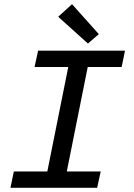

<svg xmlns="http://www.w3.org/2000/svg" viewBox="-20 -897 640 917"><path d="M30 0 46 -78H206L306 -577H145L162 -655H577L561 -577H399L299 -78H461L444 0ZM400 -689 258 -817 324 -877 452 -734Z"/></svg>

Font: Source Code Pro ExtraLight Medium
Style: Italic
Weight: 500
Italic angle: -11°
Monospace: yes
Version: Version 1.016;hotconv 1.0.116;makeotfexe 2.5.65601